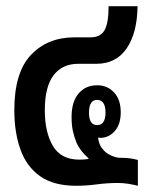

<svg xmlns="http://www.w3.org/2000/svg" viewBox="-20 -591 469 617"><path d="M225 6Q152 6 108.5 -25Q65 -56 45.5 -111Q26 -166 26 -237Q26 -358 79.5 -414.5Q133 -471 219 -471H271Q303 -471 316 -494Q329 -517 329 -571H422Q421 -485 387 -435.5Q353 -386 290 -386H232Q180 -386 152 -349Q124 -312 124 -237Q124 -166 150 -122Q176 -78 235 -78Q241 -78 249.5 -78.5Q258 -79 264 -80V-83Q250 -95 241 -107Q232 -119 226 -132Q218 -152 214 -171Q210 -190 210 -215Q210 -264 232.5 -290.5Q255 -317 292 -317Q325 -317 346.5 -294Q368 -271 368 -230Q368 -191 348.5 -169.5Q329 -148 303 -148Q299 -148 295 -149Q296 -140 299.5 -130Q303 -120 310 -112Q319 -100 334.5 -92.5Q350 -85 363 -84Q382 -84 395 -82.5Q408 -81 423 -77V6Q407 2 391.5 -0.5Q376 -3 358 -3Q325 -3 291 1.5Q257 6 225 6ZM292 -189Q319 -189 319 -229Q319 -270 292 -270Q266 -270 266 -229Q266 -189 292 -189Z"/></svg>

Font: Noto Sans Thai Looped UI Condensed Medium
Style: Regular
Weight: 500
Width: 3
Designer: Cadson Demak Team
Foundry: Cadson Demak Co., Ltd.
Version: Version 1.000